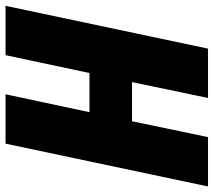

<svg xmlns="http://www.w3.org/2000/svg" viewBox="-58 -696 754 677"><g transform="rotate(90 318.5 -357.0)"><path d="M0 0H174L237 -296H375L312 0H486L637 -714H463L407 -446H269L325 -714H151Z"/></g></svg>

Font: Noto Sans Condensed Black
Style: Italic
Weight: 900
Width: 3
Italic angle: -12°
Designer: Monotype Design Team
Foundry: Monotype Imaging Inc.
Version: Version 2.013